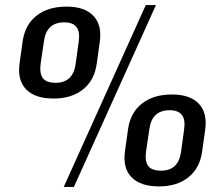

<svg xmlns="http://www.w3.org/2000/svg" viewBox="-20 -728 864 756"><path d="M191 -340Q118 -340 83 -376Q48 -412 57 -478L69 -564Q78 -630 123.5 -666Q169 -702 242 -702Q313 -702 347.5 -666Q382 -630 373 -564L361 -478Q352 -412 307 -376Q262 -340 191 -340ZM199 -402Q268 -402 278 -477L290 -565Q301 -640 233 -640Q198 -640 178 -621.5Q158 -603 153 -565L140 -477Q135 -438 149 -420Q163 -402 199 -402ZM554 -708H594L271 8H231ZM606 6Q533 6 498 -30Q463 -66 472 -132L484 -218Q493 -284 538.5 -320Q584 -356 657 -356Q728 -356 762.5 -320Q797 -284 788 -218L776 -132Q767 -66 722 -30Q677 6 606 6ZM614 -56Q683 -56 693 -131L705 -219Q716 -294 648 -294Q613 -294 593 -275.5Q573 -257 568 -219L555 -131Q550 -92 564 -74Q578 -56 614 -56Z"/></svg>

Font: Pathway Extreme 28pt Medium
Style: Italic
Weight: 500
Italic angle: -8°
Designer: Eduardo Rodriguez Tunni
Foundry: Eduardo Rodriguez Tunni
Version: Version 1.001;gftools[0.9.26]